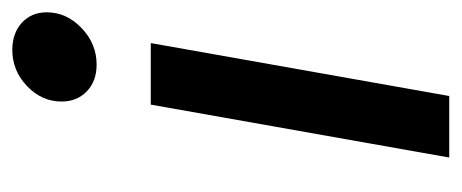

<svg xmlns="http://www.w3.org/2000/svg" viewBox="-239 -511 750 312"><g transform="rotate(-90 136.0 -355.0)"><path d="M127 -630Q127 -662 152 -686Q177 -710 211 -710Q238 -710 255 -694.5Q272 -679 272 -654Q272 -622 246.5 -597.5Q221 -573 187 -573Q160 -573 143.5 -589Q127 -605 127 -630ZM122 -485H222L136 0H36Z"/></g></svg>

Font: Niramit Medium
Style: Italic
Weight: 500
Italic angle: -10°
Designer: Katatrad Aksorn Co.,Ltd.
Foundry: Cadson Demak Co.,Ltd.
Version: Version 1.000; ttfautohint (v1.6)